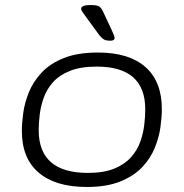

<svg xmlns="http://www.w3.org/2000/svg" viewBox="-20 -738 731 764"><path d="M325 6Q201 6 134 -51Q67 -108 67 -217Q67 -248 72.5 -288.5Q78 -329 95 -371Q112 -413 145.5 -449Q179 -485 234 -507Q289 -529 370 -529Q493 -529 558.5 -471.5Q624 -414 624 -304Q624 -273 618.5 -232.5Q613 -192 596 -150Q579 -108 546 -73Q513 -38 459 -16Q405 6 325 6ZM330 -50Q393 -50 434.5 -67Q476 -84 501 -112Q526 -140 538 -173.5Q550 -207 554 -241Q558 -275 558 -303Q558 -473 365 -473Q301 -473 258.5 -456Q216 -439 191 -411Q166 -383 154 -349Q142 -315 138 -281.5Q134 -248 134 -220Q134 -50 330 -50ZM419 -576Q404 -576 395.5 -580Q387 -584 376 -597L330 -660Q316 -680 309.5 -688.5Q303 -697 303 -703Q303 -718 340 -718Q365 -718 374 -712.5Q383 -707 390 -692L426 -615Q436 -594 436 -587Q436 -576 419 -576Z"/></svg>

Font: Asap Expanded Expanded Light
Style: Italic
Weight: 300
Width: 7
Italic angle: -6°
Designer: Pablo Cosgaya
Foundry: Omnibus-Type
Version: Version 3.001; ttfautohint (v1.8.4.7-5d5b)